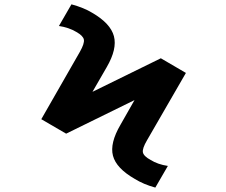

<svg xmlns="http://www.w3.org/2000/svg" viewBox="-20 -767 1040 883"><path d="M752 -3.9 694.3 95.7Q640.6 81.1 599.6 55.7Q514.6 6.8 499.5 -50.8Q484.4 -108.4 534.2 -193.4L598.6 -306.6L284.2 -152.3L169.9 -218.8L347.7 -529.3Q369.1 -567.4 365.7 -585Q362.3 -602.5 331.1 -620.1Q296.9 -640.6 251 -647.5L308.6 -747.1Q366.2 -731.4 404.3 -708Q488.3 -659.2 503.9 -600.6Q519.5 -542 470.7 -458L405.3 -344.7L719.7 -499L835 -431.6L656.2 -122.1Q633.8 -84 637.2 -66.4Q640.6 -48.8 672.9 -31.2Q706.1 -10.7 752 -3.9Z"/></svg>

Font: Gen Shin Gothic Monospace Bold
Style: Bold
Weight: 700
Designer: [Source Han Sans]
Ryoko NISHIZUKA  (kana & ideographs); Paul D. Hunt (Latin, Greek & Cyrillic); Wenlong ZHANG  (bopomofo
Version: Version 1.002.20150607